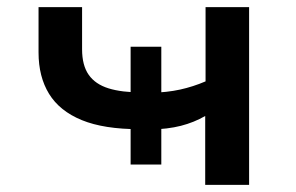

<svg xmlns="http://www.w3.org/2000/svg" viewBox="-20 -518 830 538"><path d="M555 0V-193Q524 -175 487 -165.5Q450 -156 400 -155L432 -179V-57H346V-179L371 -156Q271 -156 209 -181.5Q147 -207 117.5 -255Q88 -303 88 -371V-498H210V-380Q210 -335 228.5 -308.5Q247 -282 284 -270.5Q321 -259 377 -259L346 -246V-387H432V-246L403 -258Q448 -259 484.5 -267Q521 -275 556 -290V-498H678V0Z"/></svg>

Font: Nunito Sans 7pt Expanded SemiBold
Style: Regular
Weight: 600
Width: 7
Designer: Vernon Adams
Foundry: Vernon Adams
Version: Version 3.101;gftools[0.9.27]